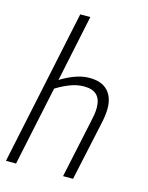

<svg xmlns="http://www.w3.org/2000/svg" viewBox="-109 -783 659 853"><g transform="rotate(15 220.0 -357.0)"><path d="M2.4 0 152.8 -713.9H199.2L134.8 -407.2Q163.6 -425.8 198.5 -439Q233.4 -452.1 266.1 -452.1Q322.3 -452.1 350.3 -422.4Q378.4 -392.6 378.4 -341.8Q378.4 -324.7 375.7 -304.9Q373 -285.2 367.7 -262.7L311 0H265.1L320.8 -261.2Q325.7 -283.2 328.4 -299.3Q331.1 -315.4 331.1 -332Q331.1 -409.2 253.4 -409.2Q219.7 -409.2 187.3 -396.2Q154.8 -383.3 126 -365.2L48.8 0Z"/></g></svg>

Font: Open Sans Condensed Light
Style: Italic
Weight: 300
Width: 3
Italic angle: -12°
Designer: Monotype Design Team
Foundry: Monotype Imaging Inc.
Version: Version 3.000; ttfautohint (v1.8.4)